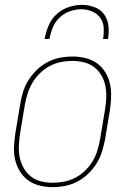

<svg xmlns="http://www.w3.org/2000/svg" viewBox="-20 -760 540 788"><path d="M195 8Q168 8 142 1.5Q116 -5 95.5 -20Q75 -35 61.5 -57Q48 -79 42 -105Q36 -131 37.5 -158.5Q39 -186 43 -213L63 -333Q67 -359 75 -384Q83 -409 97.5 -432Q112 -455 132 -474Q152 -493 176 -505.5Q200 -518 226 -523Q252 -528 278 -528Q305 -528 331.5 -521.5Q358 -515 378.5 -500Q399 -485 412.5 -463Q426 -441 431.5 -415Q437 -389 436 -361.5Q435 -334 431 -307L411 -187Q406 -161 398 -136Q390 -111 375.5 -88Q361 -65 341 -46Q321 -27 297 -14.5Q273 -2 247 3Q221 8 195 8ZM196 -10Q219 -10 243 -14.5Q267 -19 289 -30.5Q311 -42 329.5 -60Q348 -78 360.5 -99Q373 -120 380 -143.5Q387 -167 391 -190L411 -310Q415 -334 416 -358.5Q417 -383 412.5 -406.5Q408 -430 396.5 -450Q385 -470 367 -484Q349 -498 325.5 -504Q302 -510 277 -510Q254 -510 230.5 -505.5Q207 -501 185 -489.5Q163 -478 144.5 -460Q126 -442 113.5 -421Q101 -400 93.5 -376.5Q86 -353 82 -330L62 -210Q59 -186 57.5 -161.5Q56 -137 61 -113.5Q66 -90 77.5 -70Q89 -50 106.5 -36Q124 -22 147.5 -16Q171 -10 196 -10ZM163 -600Q168 -627 179 -654Q190 -681 211.5 -701Q233 -721 261 -730.5Q289 -740 316 -740Q343 -740 368 -730.5Q393 -721 407.5 -701Q422 -681 425 -654Q428 -627 423 -600H403Q407 -623 405.5 -646.5Q404 -670 391 -687.5Q378 -705 357 -713.5Q336 -722 313 -722Q290 -722 266 -713.5Q242 -705 224 -687.5Q206 -670 196.5 -646.5Q187 -623 183 -600Z"/></svg>

Font: Iosevka Thin Oblique
Style: Regular
Weight: 100
Italic angle: -9°
Monospace: yes
Designer: Belleve Invis
Foundry: Belleve Invis
Version: Version 32.5.0; ttfautohint (v1.8.4)